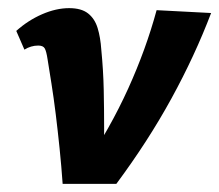

<svg xmlns="http://www.w3.org/2000/svg" viewBox="-20 -452 539 472"><path d="M134 0Q131 -43 126.5 -87Q122 -131 117 -171.5Q112 -212 106.5 -246.5Q101 -281 97 -306Q94 -326 90 -333Q86 -340 74 -340Q65 -340 56.5 -337.5Q48 -335 40 -330L20 -376Q49 -402 83.5 -417Q118 -432 150 -432Q180 -432 196.5 -419Q213 -406 220 -383Q227 -360 229 -330Q234 -279 235 -231Q236 -183 236 -134.5Q236 -86 233 -33L186 -40Q251 -137 295 -234Q339 -331 365 -427L499 -420Q459 -315 401.5 -210Q344 -105 266 0Z"/></svg>

Font: Ysabeau Infant ExtraBold
Style: Italic
Weight: 800
Italic angle: -12°
Designer: Christian Thalmann (Catharsis Fonts)
Version: Version 2.001;gftools[0.9.30]; featfreeze: ss01,ss02,lnum